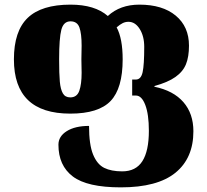

<svg xmlns="http://www.w3.org/2000/svg" viewBox="-20 -571 891 828"><path d="M232 53Q232 17 268 -5.5Q304 -28 364 -28Q364 53 381.5 95.5Q399 138 429.5 153Q460 168 507 168Q566 168 594 124Q622 80 622 -7Q622 -78 606.5 -118.5Q591 -159 566 -159H550V-228H566Q588 -228 595 -259.5Q602 -291 602 -369Q602 -415 582.5 -446Q563 -477 534 -477Q521 -477 509.5 -471.5Q498 -466 483 -453Q509 -405 509 -315Q509 -190 457 -135.5Q405 -81 283 -81Q40 -81 40 -315Q40 -437 99.5 -494Q159 -551 284 -551Q389 -551 445 -502Q498 -551 581 -551Q681 -551 738 -503.5Q795 -456 795 -374Q795 -326 782 -294Q769 -262 736.5 -239Q704 -216 646 -200V-197Q728 -180 771 -130.5Q814 -81 814 -5Q814 111 736.5 174Q659 237 501 237Q356 237 294 190Q232 143 232 53ZM332 -257 331 -315 332 -374Q332 -426 322.5 -452.5Q313 -479 284 -479Q254 -479 244.5 -442.5Q235 -406 235 -315Q235 -252 238 -219Q241 -186 251 -168.5Q261 -151 283 -151Q312 -151 322 -179.5Q332 -208 332 -257Z"/></svg>

Font: Noto Serif Georgian Black
Style: Regular
Weight: 900
Designer: Monotype Design team
Foundry: Monotype Imaging Inc.
Version: Version 1.000